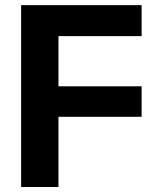

<svg xmlns="http://www.w3.org/2000/svg" viewBox="-20 -748 636 768"><path d="M64.5 0V-727.5H546.4V-603.5H213.9V-402.8H546.4V-280.8H213.9V0Z"/></svg>

Font: Inter 16pt
Style: Bold
Weight: 700
Version: Version 4.001;git-66647c0bb